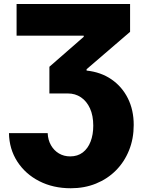

<svg xmlns="http://www.w3.org/2000/svg" viewBox="-20 -748 727 983"><path d="M25.9 -66.4H224.1Q225.6 -31.2 241 -4.4Q256.3 22.5 281.7 37.6Q307.1 52.7 339.4 52.7Q377.4 52.7 403.8 32.5Q430.2 12.2 443.8 -23.2Q457.5 -58.6 457.5 -104.5Q457.5 -156.2 440.7 -193.1Q423.8 -230 394.5 -249.8Q365.2 -269.5 327.6 -269.5H232.9V-406.2L408.7 -559.6V-565.4H64.9V-727.5H646V-585L423.3 -393.6V-386.7Q496.6 -378.9 550.8 -341.6Q605 -304.2 634.8 -244.4Q664.6 -184.6 664.6 -108.4Q664.6 -37.6 640.6 21.7Q616.7 81.1 573.5 124.5Q530.3 168 471.4 191.9Q412.6 215.8 342.3 215.8Q252 215.8 180.9 179.4Q109.9 143.1 68.6 79.1Q27.3 15.1 25.9 -66.4Z"/></svg>

Font: Inter 17pt Black
Style: Regular
Weight: 900
Version: Version 4.001;git-66647c0bb